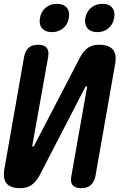

<svg xmlns="http://www.w3.org/2000/svg" viewBox="-28 -974 648 1004"><path d="M574 -639 471 -53Q464 -21 446 -5.5Q428 10 397 10Q365 10 352 -5.5Q339 -21 345 -53L427 -517Q428 -520 427 -521.5Q426 -523 424 -523Q422 -523 420.5 -521.5Q419 -520 417 -517L178 -55Q160 -23 136.5 -6.5Q113 10 78 10Q27 10 6.5 -15Q-14 -40 -5 -91L98 -677Q104 -709 122 -724.5Q140 -740 171 -740Q203 -740 216 -724.5Q229 -709 224 -677L141 -213Q141 -210 141.5 -208.5Q142 -207 144 -207Q146 -207 148 -208.5Q150 -210 151 -213L391 -675Q408 -707 431.5 -723.5Q455 -740 490 -740Q541 -740 562 -715Q583 -690 574 -639ZM481 -806Q446 -806 429.5 -826Q413 -846 418 -880Q425 -914 449 -934Q473 -954 507 -954Q542 -954 558.5 -934Q575 -914 569 -880Q563 -846 539 -826Q515 -806 481 -806ZM243 -806Q209 -806 192 -826Q175 -846 181 -880Q187 -914 211 -934Q235 -954 270 -954Q304 -954 321 -934Q338 -914 332 -880Q326 -846 302 -826Q278 -806 243 -806Z"/></svg>

Font: Maple Mono
Style: Bold Italic
Weight: 700
Italic angle: -10°
Monospace: yes
Designer: subframe7536
Version: Version 7.000